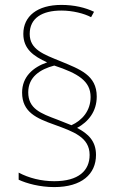

<svg xmlns="http://www.w3.org/2000/svg" viewBox="-20 -779 489 782"><path d="M70 -402C70 -322 129 -297 202 -271C279 -243 345 -220 345 -148C345 -84 300 -41 201 -41C148 -41 97 -54 56 -76V-47C88 -32 142 -17 201 -17C313 -17 371 -70 371 -148C371 -204 340 -234 294 -258C340 -283 374 -325 374 -386C374 -473 305 -497 228 -529C157 -558 101 -577 101 -641C101 -705 151 -736 230 -736C276 -736 323 -724 351 -709L363 -731C328 -748 282 -759 230 -759C132 -759 75 -713 75 -641C75 -579 117 -550 172 -525C114 -505 70 -466 70 -402ZM95 -403C95 -466 144 -497 201 -512C298 -480 349 -449 349 -384C349 -328 315 -289 271 -269L213 -292C146 -317 95 -336 95 -403Z"/></svg>

Font: Noto Sans Ethiopic SemiCondensed Thin
Style: Regular
Weight: 100
Width: 4
Designer: Monotype Design Team
Foundry: Monotype Imaging Inc.
Version: Version 2.102